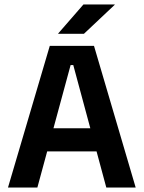

<svg xmlns="http://www.w3.org/2000/svg" viewBox="-20 -846 648 866"><path d="M16 0 204.5 -639H404L592 0H459.5L310.5 -552.5H298.5L148.5 0ZM159 -163V-267.5H448V-163ZM356.5 -826H497.5V-824.5L358.5 -693.5H242.5V-695Z"/></svg>

Font: Anek Odia SemiBold
Style: Regular
Weight: 600
Version: Version 1.003